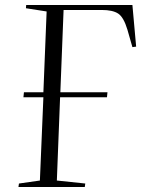

<svg xmlns="http://www.w3.org/2000/svg" viewBox="-20 -750 566 770"><path d="M409 -360H221L208 -26L322 -14L320 0H54L56 -14L140 -26L154 -360H74L76 -380H154L167 -704L84 -717L85 -730H511L526 -563L511 -561L491 -631Q476 -681 454 -695.5Q432 -710 388 -710H235L222 -380H411Z"/></svg>

Font: Literata 72pt Light
Style: Italic
Weight: 300
Italic angle: -2°
Designer: Latin by Veronika Burian and Jose Scaglione. Greek by Irene Vlachou. Cyrillic by Vera Evstafieva
Foundry: TypeTogether
Version: Version 3.002